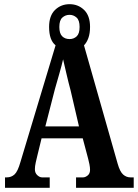

<svg xmlns="http://www.w3.org/2000/svg" viewBox="-20 -899 660 919"><path d="M4 0V-50H13Q34 -50 49.5 -64Q65 -78 78 -124L246 -682Q215 -707 215 -770Q215 -824 243.5 -851.5Q272 -879 313 -879Q354 -879 382.5 -851.5Q411 -824 411 -770Q411 -739 403 -717Q395 -695 382 -682L543 -116Q554 -77 569.5 -63.5Q585 -50 604 -50H620V0H344V-50H378Q388 -50 399.5 -59Q411 -68 411 -86Q411 -98 408 -113Q405 -128 402 -139L376 -237H179L158 -151Q155 -139 151 -121Q147 -103 147 -89Q147 -71 158.5 -60.5Q170 -50 181 -50H218V0ZM313 -712Q333 -712 347 -725Q361 -738 361 -770Q361 -802 346.5 -815Q332 -828 313 -828Q293 -828 278.5 -815Q264 -802 264 -770Q264 -739 277.5 -725.5Q291 -712 313 -712ZM197 -294H358L318 -466Q308 -503 298.5 -544Q289 -585 282 -615Q276 -588 264 -546.5Q252 -505 243 -473Z"/></svg>

Font: Noto Serif Ethiopic ExtraCondensed
Style: Bold
Weight: 700
Width: 2
Designer: Monotype Design Team
Foundry: Monotype Imaging Inc.
Version: Version 2.102; ttfautohint (v1.8.4.7-5d5b)